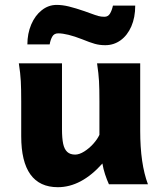

<svg xmlns="http://www.w3.org/2000/svg" viewBox="-20 -759 667 791"><path d="M401.9 -85.4Q314.9 12.2 218.3 12.2Q143.1 12.2 105.2 -40.5Q67.4 -93.3 67.4 -197.8V-341.8Q67.4 -393.1 65.7 -425Q64 -457 57.6 -498H235.4V-227.1Q235.4 -189.5 240.2 -166.7Q245.1 -144 257.1 -133.1Q269 -122.1 289.6 -122.1Q306.6 -122.1 326.9 -134.8Q347.2 -147.5 364.3 -166.5Q381.3 -185.5 389.6 -203.6V-341.8Q389.6 -394 387.9 -424.8Q386.2 -455.6 379.9 -498H557.6V-219.7Q557.6 -84.5 589.4 0H428.7Q420.4 -18.1 412.8 -41Q405.3 -64 401.9 -85.4ZM213.4 -738.8Q237.3 -738.8 264.2 -732.2Q291 -725.6 328.1 -712.9L351.1 -704.6Q373.5 -696.3 385 -693.1Q396.5 -689.9 410.2 -689.9Q425.3 -689.9 433.1 -702.9Q440.9 -715.8 445.3 -735.8H537.1Q537.1 -687 521 -650.1Q504.9 -613.3 476.8 -593Q448.7 -572.8 413.6 -572.8Q390.6 -572.8 370.6 -578.4Q350.6 -584 318.4 -597.2Q255.9 -621.6 219.7 -621.6Q203.1 -621.6 195.6 -608.6Q188 -595.7 184.6 -576.2H92.8Q92.8 -620.6 108.6 -658Q124.5 -695.3 152.1 -717Q179.7 -738.8 213.4 -738.8Z"/></svg>

Font: Lesson One Extra
Style: Regular
Weight: 800
Designer: But Ko, Victor Gaultney, Annie Olsen, Julie Remington, Don Collingsworth, Eric Hays, Becca Hirsbrunner
Version: Version 1.100